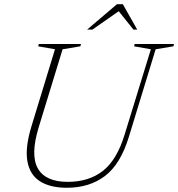

<svg xmlns="http://www.w3.org/2000/svg" viewBox="-20 -878 843 908"><path d="M163 -276Q123 -145 159 -81.5Q195 -18 300.5 -18Q400.5 -18 466.8 -70Q533 -122 569.5 -242L693.5 -645L614 -659L617 -670H803L800 -659L716 -645L589.5 -231Q550 -101.5 476.5 -45.8Q403 10 296 10Q217.5 10 169.2 -20.5Q121 -51 109.5 -115.8Q98 -180.5 129.5 -283L240 -645L160.5 -659L163.5 -670H363L360 -659L276 -645ZM392 -738 533 -858H561L629 -738H611L541.5 -825L417 -738Z"/></svg>

Font: Newsreader Text ExtraLight
Style: Italic
Weight: 275
Italic angle: -17°
Designer: Hugues Gentile
Foundry: Production Type
Version: Version 1.001